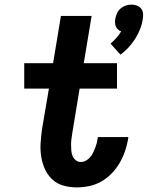

<svg xmlns="http://www.w3.org/2000/svg" viewBox="-20 -804 640 832"><path d="M502 -567 459 -615Q472 -626 484 -639.5Q496 -653 505 -668Q505 -668 505 -668Q505 -668 505 -668Q497 -671 491 -676.5Q485 -682 482 -689.5Q479 -697 478.5 -706Q478 -715 480 -724Q482 -736 487.5 -747.5Q493 -759 503 -767.5Q513 -776 525 -780Q537 -784 549 -784Q562 -784 573 -780Q584 -776 591 -767.5Q598 -759 599.5 -747.5Q601 -736 599 -724Q596 -701 587.5 -679Q579 -657 566.5 -637Q554 -617 537.5 -599Q521 -581 502 -567ZM312 8Q282 8 254 0Q226 -8 206 -27Q186 -46 174.5 -71.5Q163 -97 158.5 -126Q154 -155 156 -184.5Q158 -214 162 -244L192 -420H85V-530H210L244 -735H377L343 -530H487V-420H325L293 -226Q291 -213 289.5 -201Q288 -189 288 -176Q288 -163 289 -151Q290 -139 294.5 -128Q299 -117 308.5 -109.5Q318 -102 330 -102Q341 -102 351.5 -107.5Q362 -113 370 -122Q378 -131 383 -141.5Q388 -152 392 -162Q396 -172 399 -183Q402 -194 403 -205Q404 -206 404 -207.5Q404 -209 404 -210H536Q536 -208 535.5 -205Q535 -202 535 -200Q530 -173 521 -147Q512 -121 497.5 -96.5Q483 -72 463 -51.5Q443 -31 418 -17Q393 -3 366 2.5Q339 8 312 8Z"/></svg>

Font: Iosevka Curly Slab XBdExObl
Style: Regular
Weight: 800
Width: 7
Italic angle: -9°
Monospace: yes
Designer: Belleve Invis
Foundry: Belleve Invis
Version: Version 11.1.0; ttfautohint (v1.8.3)